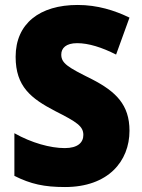

<svg xmlns="http://www.w3.org/2000/svg" viewBox="-20 -744 572 774"><path d="M502 -217C502 -322 447 -375 350 -425C253 -473 227 -489 227 -524C227 -550 246 -570 291 -570C337 -570 391 -553 448 -524L502 -673C442 -702 373 -724 293 -724C140 -724 43 -649 43 -515C43 -395 105 -347 203 -296C290 -252 316 -235 316 -200C316 -169 293 -147 241 -147C183 -147 107 -168 38 -207V-35C104 -2 158 10 242 10C416 10 502 -94 502 -217Z"/></svg>

Font: Noto Sans Devanagari UI SemiCondensed Black
Style: Regular
Weight: 900
Width: 4
Designer: Jelle Bosma - Monotype Design Team
Foundry: Monotype Imaging Inc.
Version: Version 2.004